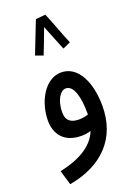

<svg xmlns="http://www.w3.org/2000/svg" viewBox="-169 -744 731 1040"><g transform="rotate(-20 196.5 -224.5)"><path d="M234 -679 177 -674H178C163 -636 116 -515 106 -490L150 -474C156 -488 185 -564 205 -618C224 -573 254 -494 264 -473L308 -493C290 -532 251 -643 234 -679ZM47 230C243 195 356 75 356 -109C356 -245 304 -356 207 -356C113 -356 51 -242 51 -134C51 -59 93 5 195 5C213 5 232 2 249 -3C221 66 153 118 22 146ZM139 -149C139 -218 169 -266 201 -266C247 -266 266 -192 266 -100C266 -97 266 -94 266 -92C249 -86 230 -83 212 -83C172 -83 139 -98 139 -149Z"/></g></svg>

Font: Noto Sans Arabic ExtCond Med
Style: Regular
Weight: 500
Width: 2
Designer: Monotype Design Team, Nadine Chahine, Nizar Qandah and Khaled Hosny
Foundry: Monotype Imaging Inc.
Version: Version 2.012